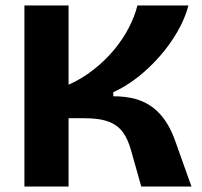

<svg xmlns="http://www.w3.org/2000/svg" viewBox="-20 -680 737 700"><path d="M69 0V-660H230V-371Q279 -393 321 -426Q363 -459 395.5 -498Q428 -537 449.5 -578.5Q471 -620 481 -660H667Q655 -614 628 -566.5Q601 -519 563 -475.5Q525 -432 481.5 -398Q438 -364 393 -344V-329Q439 -329 474.5 -319Q510 -309 537.5 -288Q565 -267 585.5 -235.5Q606 -204 621 -160L678 0H495L458 -131Q446 -175 426 -200.5Q406 -226 373 -237.5Q340 -249 288 -249H230V0Z"/></svg>

Font: Bricolage Grotesque ExtraBold
Style: Regular
Weight: 800
Designer: Mathieu Triay
Foundry: Atelier Triay
Version: Version 1.001;gftools[0.9.33.dev8+g029e19f]